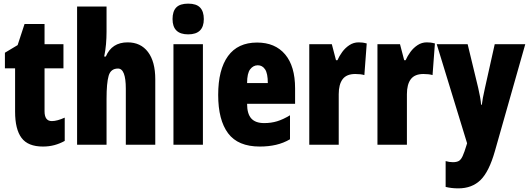

<svg xmlns="http://www.w3.org/2000/svg" viewBox="-20 -796 2911 1056"><path d="M265 -130Q280 -130 298 -135Q316 -140 336 -149V-21Q309 -6 279.5 2Q250 10 216 10Q134 10 98.5 -37.5Q63 -85 63 -182V-420H7V-506L77 -548L115 -664H225V-553H329V-420H225V-184Q225 -130 265 -130Z M566 -621Q566 -587 563 -552.5Q560 -518 553 -485H562Q595 -563 682 -563Q754 -563 794 -510Q834 -457 834 -360V0H672V-308Q672 -419 629 -419Q589 -419 577.5 -379Q566 -339 566 -253V0H404V-760H566Z M1015 -776Q1060 -776 1080.5 -754.5Q1101 -733 1101 -691Q1101 -607 1015 -607Q929 -607 929 -691Q929 -734 949.5 -755Q970 -776 1015 -776ZM1096 -553V0H934V-553Z M1394 -562Q1493 -562 1548 -497Q1603 -432 1603 -310V-225H1339Q1339 -170 1362 -144.5Q1385 -119 1433 -119Q1471 -119 1504 -129Q1537 -139 1575 -162V-30Q1539 -9 1498 0.5Q1457 10 1409 10Q1289 10 1234.5 -63Q1180 -136 1180 -274Q1180 -413 1234 -487.5Q1288 -562 1394 -562ZM1398 -437Q1373 -437 1356 -415Q1339 -393 1339 -339H1453Q1453 -392 1438 -414.5Q1423 -437 1398 -437Z M1952 -563Q1962 -563 1972 -562Q1982 -561 1997 -557L1984 -383Q1965 -389 1934 -389Q1886 -389 1864.5 -360.5Q1843 -332 1843 -278V0H1681V-553H1805L1828 -465H1836Q1846 -488 1862.5 -510.5Q1879 -533 1902 -548Q1925 -563 1952 -563Z M2327 -563Q2337 -563 2347 -562Q2357 -561 2372 -557L2359 -383Q2340 -389 2309 -389Q2261 -389 2239.5 -360.5Q2218 -332 2218 -278V0H2056V-553H2180L2203 -465H2211Q2221 -488 2237.5 -510.5Q2254 -533 2277 -548Q2300 -563 2327 -563Z M2382 -553H2552L2610 -313Q2616 -288 2620.5 -262.5Q2625 -237 2626 -220H2630Q2632 -237 2636 -258.5Q2640 -280 2647 -311L2701 -553H2869L2702 35Q2670 148 2623 194Q2576 240 2501 240Q2482 240 2464.5 238Q2447 236 2431 232V90Q2451 96 2471 96Q2491 96 2503 89.5Q2515 83 2524.5 62.5Q2534 42 2546 2L2549 -8Z"/></svg>

Font: Noto Sans ExtraCondensed Black
Style: Regular
Weight: 900
Width: 2
Designer: Monotype Design Team
Foundry: Monotype Imaging Inc.
Version: Version 2.013; ttfautohint (v1.8.4.7-5d5b)